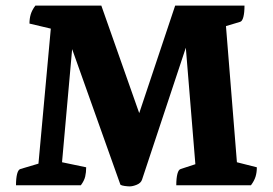

<svg xmlns="http://www.w3.org/2000/svg" viewBox="-20 -661 972 684"><path d="M442 3Q435 3 424 1.5Q413 0 409 -3L237 -486L201 -83L287 -65Q287 -47 283.5 -32Q280 -17 268 -1H37Q37 -26 41 -41.5Q45 -57 53 -59L117 -78L161 -559L85 -577Q85 -595 89.5 -610Q94 -625 106 -641H341L476 -258L604 -641H851Q851 -616 847 -600.5Q843 -585 835 -583L785 -568L824 -83L895 -65Q895 -47 890.5 -32Q886 -17 874 -1H608Q608 -26 612 -41.5Q616 -57 624 -59L676 -76L642 -491L486 -21Q482 -9 467.5 -3Q453 3 442 3Z"/></svg>

Font: Petrona ExtraBold
Style: Regular
Weight: 800
Designer: Ringo R. Seeber
Foundry: Ringo R. Seeber
Version: Version 2.001; ttfautohint (v1.8.3)